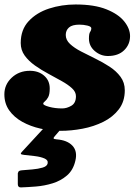

<svg xmlns="http://www.w3.org/2000/svg" viewBox="-72 -562 618 857"><path d="M267 -132.5Q267 -152 249.2 -168.2Q231.5 -184.5 203.2 -200.2Q175 -216 143.8 -232.8Q112.5 -249.5 84.2 -269.5Q56 -289.5 38.2 -314Q20.5 -338.5 20.5 -370Q20.5 -429.5 55.8 -467.5Q91 -505.5 147 -523.8Q203 -542 265.5 -542Q349 -542 402.8 -520.5Q456.5 -499 482.5 -466.5Q508.5 -434 508.5 -401Q508.5 -363.5 482.2 -337.8Q456 -312 409.5 -312Q377 -312 351 -334.2Q325 -356.5 325 -390Q325 -412 330.2 -419.5Q335.5 -427 335.5 -436Q335.5 -443.5 318.2 -447.8Q301 -452 282.5 -452Q250 -452 235.8 -439.2Q221.5 -426.5 221.5 -406Q221.5 -383.5 240.5 -365.8Q259.5 -348 289.5 -332.5Q319.5 -317 353.2 -300.5Q387 -284 417 -264.5Q447 -245 466 -219.2Q485 -193.5 485 -159Q485 -109 458.5 -74.2Q432 -39.5 389.2 -18.2Q346.5 3 296.2 12.5Q246 22 198.5 22Q153 22 108.5 12Q64 2 27.5 -18.2Q-9 -38.5 -30.8 -69.2Q-52.5 -100 -52.5 -141Q-52.5 -184.5 -19.8 -215.2Q13 -246 61.5 -246Q100 -246 125 -224.2Q150 -202.5 150 -167Q150 -140.5 142.8 -127.8Q135.5 -115 128.2 -109.5Q121 -104 121 -99Q121 -92.5 147.2 -85.2Q173.5 -78 205.5 -78Q226 -78 246.5 -90Q267 -102 267 -132.5ZM7.5 260V211.5Q9.5 203 14.2 200.8Q19 198.5 26.5 198Q47 196.5 72.5 194.2Q98 192 117.8 186.2Q137.5 180.5 140.5 168Q144 153 127 145.5Q110 138 84.2 134.8Q58.5 131.5 36.5 129.5Q22.5 128 21.2 124.8Q20 121.5 26.5 115L133.5 -1Q138 -6 148 -6H197Q208.5 -6 211.2 -4Q214 -2 208.5 4L175 43Q167 51.5 167.2 55.2Q167.5 59 180.5 60Q228 63.5 251.2 88.2Q274.5 113 264.5 155Q255 197 227.2 221Q199.5 245 162.8 256.2Q126 267.5 88.5 270.5Q51 273.5 21.5 274.5Q7.5 275 7.5 260Z"/></svg>

Font: Besley* Fatface
Style: Italic
Weight: 900
Italic angle: -13°
Designer: Owen Earl
Foundry: indestructible type*
Version: Version 3.000; ttfautohint (v1.8.3)